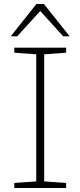

<svg xmlns="http://www.w3.org/2000/svg" viewBox="-20 -947 405 967"><path d="M313 -25.5V0H52V-25.5L162.5 -33.5V-673.5L52 -681.5V-707H313V-681.5L202.5 -673.5V-33.5ZM298.5 -764 182.5 -891.5 66.5 -764H34L163.5 -927H201L331 -764Z"/></svg>

Font: Newsreader Caption ExtraLight
Style: Regular
Weight: 275
Designer: Hugues Gentile
Foundry: Production Type
Version: Version 1.001